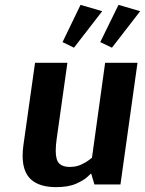

<svg xmlns="http://www.w3.org/2000/svg" viewBox="-20 -758 596 789"><path d="M467 -738 556 -712 440 -562 392 -585ZM311 -738 400 -712 284 -562 237 -585ZM475 0H368L355 -44H353Q353 -44 338.5 -30.5Q324 -17 292.5 -3Q261 11 210 11Q143 11 108 -20Q73 -51 73 -118Q73 -138 76 -160L124 -500H257L213 -188Q211 -174 210 -162Q209 -150 209 -139Q209 -100 223.5 -86Q238 -72 266 -72Q293 -72 313.5 -81.5Q334 -91 346 -100.5Q358 -110 358 -110L412 -500H545Z"/></svg>

Font: Arsenal SC
Style: Bold Italic
Weight: 700
Italic angle: -9.10001°
Designer: Andrij Shevchenko
Foundry: Stairsfor
Version: Version 2.001; ttfautohint (v1.8.4.7-5d5b)